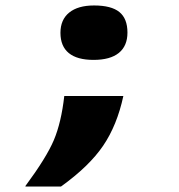

<svg xmlns="http://www.w3.org/2000/svg" viewBox="-20 -511 654 702"><path d="M446 -392Q446 -343 414.5 -317.5Q383 -292 322 -292Q262 -292 231.5 -317Q201 -342 201 -391Q201 -439 233 -465Q265 -491 324 -491Q387 -491 416.5 -467Q446 -443 446 -392ZM203 171H73V169Q150 65 177 1Q204 -63 215 -160H431Q408 -53 357 22Q306 97 203 171Z"/></svg>

Font: Intel One Mono
Style: Bold
Weight: 700
Monospace: yes
Designer: Fred Shallcrass
Foundry: Frere-Jones Type LLC
Version: Version 1.400;hotconv 1.1.0;makeotfexe 2.6.0;FJTRelease1.4